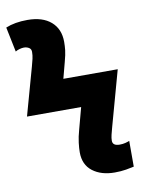

<svg xmlns="http://www.w3.org/2000/svg" viewBox="-83 -783 643 852"><g transform="rotate(-10 238.0 -357.0)"><path d="M365 10Q304 10 265.5 -19.5Q227 -49 227 -105Q227 -123 230 -148Q233 -173 242 -205L268 -302H24L84 -517Q89 -535 92.5 -550Q96 -565 96 -581Q96 -594 86 -600Q76 -606 63 -606Q55 -606 44 -603Q33 -600 25 -595L2 -707Q43 -724 100 -724Q168 -724 206 -691Q244 -658 244 -600Q244 -582 242 -563Q240 -544 231 -511L212 -439H457L388 -190Q383 -172 379.5 -157.5Q376 -143 376 -131Q376 -108 408 -108Q422 -108 433.5 -111Q445 -114 452 -117V-1Q440 2 416.5 6Q393 10 365 10Z"/></g></svg>

Font: Noto Sans SemiCondensed ExtraBold
Style: Regular
Weight: 800
Width: 4
Designer: Monotype Design Team
Foundry: Monotype Imaging Inc.
Version: Version 2.013; ttfautohint (v1.8.4.7-5d5b)